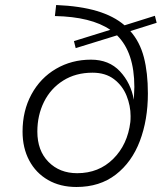

<svg xmlns="http://www.w3.org/2000/svg" viewBox="-20 -739 670 766"><path d="M70 -214Q70 -297 105.5 -362.5Q141 -428 203.5 -464.5Q266 -501 343 -501Q415 -501 458.5 -454.5Q502 -408 514 -341Q516 -377 516 -392Q516 -530 447 -598L282 -547L275 -575L420 -620Q344 -672 199 -675L204 -719Q300 -715 367 -695Q434 -675 477 -638L598 -676L605 -648L500 -615Q538 -572 554 -510.5Q570 -449 570 -366Q570 -261 538 -176.5Q506 -92 442 -42.5Q378 7 285 7Q220 7 171.5 -21Q123 -49 96.5 -99Q70 -149 70 -214ZM500 -252Q501 -260 501 -276Q501 -317 485 -357Q469 -397 435 -423Q401 -449 349 -449Q282 -449 232 -417.5Q182 -386 155.5 -332.5Q129 -279 129 -214Q129 -138 173.5 -93Q218 -48 288 -48Q374 -48 431.5 -105Q489 -162 500 -252Z"/></svg>

Font: Hanken Grotesk Light
Style: Regular
Weight: 300
Designer: Alfredo Marco Pradil
Foundry: Hanken Design Co.
Version: Version 3.014